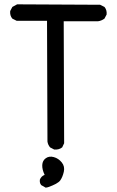

<svg xmlns="http://www.w3.org/2000/svg" viewBox="-20 -731 540 886"><path d="M191 135 170 123Q162 113 164 98Q170 82 186 76Q174 51 175 30.5Q176 10 191.5 -1Q207 -12 228.5 -6Q250 0 265 18.5Q280 37 274.5 61.5Q269 86 258 101.5Q247 117 201 133ZM230 -41 211 -51Q201 -63 199 -78L197 -635H57L37 -645Q25 -659 27 -680L37 -699L59 -711L442 -709L462 -699Q474 -685 472 -664L462 -645Q448 -635 433 -633H274L276 -70L267 -51Q252 -39 230 -41Z"/></svg>

Font: NaniFont Regular
Style: Regular
Weight: 400
Designer: Nanigashitei
Version: Version 1.036